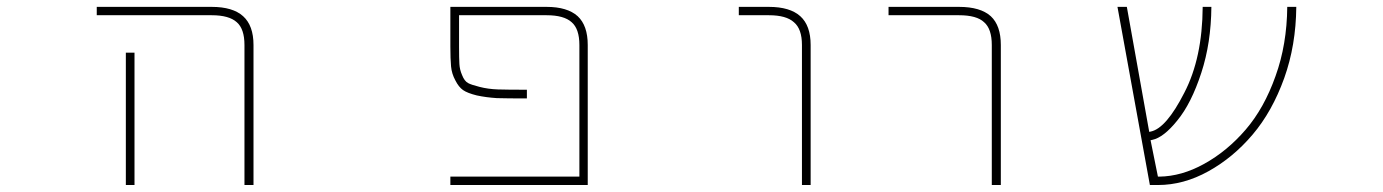

<svg xmlns="http://www.w3.org/2000/svg" viewBox="-20 -564 4040 561"><path d="M694.3 -23.4V-432.6Q694.3 -479.5 671.9 -499Q649.4 -519.5 598.6 -519.5H262.7V-543.9H598.6Q660.2 -543.9 690.4 -516.6Q720.7 -489.3 720.7 -432.6V-23.4ZM347.7 -23.4V-410.2H373V-23.4Z M1295.9 -23.4V-47.9H1672.9V-432.6Q1672.9 -479.5 1650.4 -499Q1627.9 -519.5 1577.1 -519.5H1321.3V-427.7Q1321.3 -393.6 1322.3 -377Q1323.2 -360.4 1330.1 -344.7Q1336.9 -327.1 1347.7 -321.3Q1356.4 -316.4 1381.3 -310.1Q1406.2 -303.7 1434.6 -302.7Q1461.9 -301.8 1519.5 -301.8V-276.4Q1462.9 -276.4 1431.6 -277.3Q1400.4 -279.3 1373 -285.2Q1345.7 -292 1333 -300.8Q1320.3 -309.6 1310.5 -329.1Q1299.8 -348.6 1297.9 -370.1Q1295.9 -391.6 1295.9 -427.7V-543.9H1577.1Q1637.7 -543.9 1668 -516.6Q1697.3 -489.3 1697.3 -432.6V-23.4Z M2323.2 -23.4V-432.6Q2323.2 -479.5 2299.8 -499Q2277.3 -519.5 2226.6 -519.5H2138.7V-543.9H2226.6Q2288.1 -543.9 2318.4 -516.6Q2348.6 -489.3 2348.6 -432.6V-23.4Z M2877.9 -23.4V-432.6Q2877.9 -479.5 2855.5 -499Q2834 -519.5 2782.2 -519.5H2576.2V-543.9H2782.2Q2844.7 -543.9 2875 -516.6Q2904.3 -489.3 2904.3 -432.6V-23.4Z M3339.8 -23.4 3245.1 -543.9H3272.5L3337.9 -178.7L3342.8 -179.7Q3387.7 -189.5 3440.4 -293Q3493.2 -394.5 3494.1 -543.9H3519.5Q3518.6 -438.5 3490.2 -351.6Q3460.9 -261.7 3419.9 -211.9Q3379.9 -162.1 3346.7 -155.3L3341.8 -154.3L3363.3 -47.9H3367.2Q3432.6 -48.8 3498 -85Q3565.4 -122.1 3619.6 -185.1Q3673.8 -248 3707 -341.8Q3740.2 -433.6 3741.2 -543.9H3767.6Q3766.6 -431.6 3732.4 -335.9Q3697.3 -238.3 3640.1 -170.9Q3583 -103.5 3510.7 -63.5Q3438.5 -23.4 3363.3 -23.4Z"/></svg>

Font: Mgen+ 1m thin
Style: Regular
Weight: 100
Designer: [Source Han Sans]
Ryoko NISHIZUKA  (kana & ideographs); Paul D. Hunt (Latin, Greek & Cyrillic); Wenlong ZHANG  (bopomofo
Version: Version 1.059.20150602